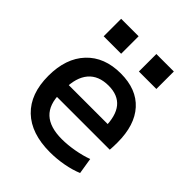

<svg xmlns="http://www.w3.org/2000/svg" viewBox="-206 -848 979 979"><g transform="rotate(45 283.0 -359.0)"><path d="M320 10Q185 10 112 -60Q39 -130 39 -260Q39 -386 106.5 -458Q174 -530 292 -530Q406 -530 467.5 -462Q529 -394 529 -269Q529 -256 528.5 -240Q528 -224 527 -215H99V-300H445L428 -274Q428 -359 394 -400.5Q360 -442 292 -442Q220 -442 182.5 -398Q145 -354 145 -270V-240Q145 -159 187.5 -119.5Q230 -80 316 -80Q358 -80 405.5 -88.5Q453 -97 490 -111L504 -24Q466 -8 417.5 1Q369 10 320 10ZM350 -602V-728H476V-602ZM96 -602V-728H222V-602Z"/></g></svg>

Font: M PLUS 1 Thin Medium
Style: Regular
Weight: 500
Version: Version 1.001